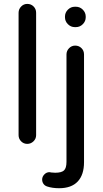

<svg xmlns="http://www.w3.org/2000/svg" viewBox="-20 -739 531 994"><path d="M76.2 -39.1V-672.9Q76.2 -691.4 89.4 -705.1Q102.5 -718.8 121.1 -718.8Q140.6 -718.8 153.8 -705.6Q167 -692.4 167 -672.9V-39.1Q167 -20.5 153.3 -7.3Q139.6 5.9 121.1 5.9Q102.5 5.9 89.4 -7.3Q76.2 -20.5 76.2 -39.1ZM316.4 -649.4V-653.3Q316.4 -673.8 331.5 -689Q346.7 -704.1 367.2 -704.1H373Q393.6 -704.1 408.7 -689Q423.8 -673.8 423.8 -653.3V-649.4Q423.8 -628.9 408.7 -613.8Q393.6 -598.6 373 -598.6H367.2Q346.7 -598.6 331.5 -613.8Q316.4 -628.9 316.4 -649.4ZM224.6 226.6Q211.9 222.7 205.1 212.9Q198.2 203.1 198.2 190.4Q198.2 175.8 209.5 164.1Q220.7 152.3 236.3 152.3L248 154.3H251Q256.8 155.3 265.6 155.3Q297.9 155.3 311 143.6Q324.2 131.8 324.2 98.6V-457Q324.2 -475.6 337.4 -489.3Q350.6 -502.9 369.1 -502.9Q388.7 -502.9 401.9 -489.7Q415 -476.6 415 -457V100.6Q415 166 382.3 200.7Q349.6 235.4 286.1 235.4Q251 235.4 224.6 226.6Z"/></svg>

Font: jf-openhuninn-1.1
Style: Regular
Weight: 400
Designer: [Kosugi Maru]
      Designed by Motoya company      

      [Varela Round]
      Joe Prince(Latin component); Avraham Co
Foundry: justfont CO.,LTD.
Version: 1.1